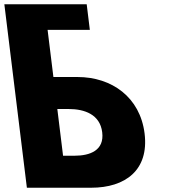

<svg xmlns="http://www.w3.org/2000/svg" viewBox="-54 -880 801 900"><path d="M72 0 -18.9 -740 -29.3 -825 -33.6 -860H352.4L367.1 -740H169.1L196.3 -519H309.3C470.3 -519 602.9 -424 623.8 -254C644.8 -83 534 0 373 0ZM214.7 -369 241.6 -150H294.6C368.6 -150 435.5 -175 425.1 -260C414.8 -344 341.7 -369 267.7 -369Z"/></svg>

Font: Hussar
Style: BdOpOblOne
Weight: 700
Foundry: Cannot Into Space Fonts
Version: Version 2.00